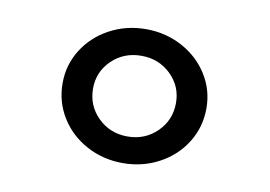

<svg xmlns="http://www.w3.org/2000/svg" viewBox="-49 -545 698 497"><g transform="rotate(10 300.0 -296.0)"><path d="M190 -297Q190 -341 221.5 -371.5Q253 -402 299 -402Q345 -402 376.5 -371.5Q408 -341 408 -297Q408 -252 376.5 -221Q345 -190 299 -190Q253 -190 221.5 -221Q190 -252 190 -297ZM110 -297Q110 -248 135 -207.5Q160 -167 203.5 -143.5Q247 -120 299 -120Q351 -120 394.5 -143.5Q438 -167 463 -207.5Q488 -248 488 -297Q488 -345 463 -385Q438 -425 394.5 -448.5Q351 -472 299 -472Q247 -472 203.5 -448.5Q160 -425 135 -385Q110 -345 110 -297Z"/></g></svg>

Font: Madhuban Light
Style: Regular
Weight: 300
Designer: jaikishan Patel
Foundry: MagicType
Version: Version 1.000